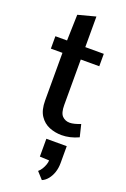

<svg xmlns="http://www.w3.org/2000/svg" viewBox="-180 -736 701 1072"><g transform="rotate(20 170.5 -200.0)"><path d="M238.3 7.8Q199.7 7.8 165 -6.1Q130.4 -20 108.4 -53Q86.4 -85.9 86.4 -143.6V-425.8H17.6V-499.5H86.9L91.3 -653.8L195.3 -681.2V-499.5H305.2V-425.8H195.3V-155.3Q195.3 -108.4 212.9 -90.6Q230.5 -72.8 257.3 -72.8Q269.5 -72.8 286.1 -76.9Q302.7 -81.1 320.8 -88.4L338.4 -15.6Q313 -3.9 287.6 2Q262.2 7.8 238.3 7.8ZM221.2 281.2 184.1 240.2Q195.3 231 203.6 217.3Q211.9 203.6 216.8 189.5Q221.7 175.3 221.7 164.1L166 161.6V55.7H287.1V156.2Q287.1 186 278.6 211.4Q270 236.8 255.1 255.1Q240.2 273.4 221.2 281.2Z"/></g></svg>

Font: Pontano Sans
Style: Bold
Weight: 700
Designer: Vernon Adams
Foundry: Vernon Adams
Version: Version 2.001